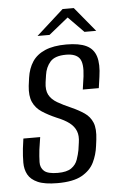

<svg xmlns="http://www.w3.org/2000/svg" viewBox="-49 -674 445 717"><g transform="rotate(-5 173.5 -315.0)"><path d="M138 8Q90 8 64 -3.5Q38 -15 27.5 -34.5Q17 -54 17 -79Q17 -104 20 -132L25 -169H88L81 -123Q78 -97 77.5 -76Q77 -55 91 -42.5Q105 -30 142 -30Q176 -30 193 -42Q210 -54 216.5 -73Q223 -92 226 -108L230 -136Q234 -161 227 -179Q220 -197 202.5 -210.5Q185 -224 155 -236Q125 -249 102 -264Q79 -279 68.5 -302.5Q58 -326 62 -363L66 -393Q71 -428 87.5 -453Q104 -478 135.5 -491.5Q167 -505 215 -505Q263 -505 290 -492Q317 -479 326 -450Q335 -421 328 -374L322 -332H262L269 -381Q275 -430 261 -448.5Q247 -467 211 -467Q169 -467 151.5 -447Q134 -427 130 -398L126 -371Q122 -342 131.5 -324Q141 -306 162.5 -293.5Q184 -281 214 -268Q241 -256 261.5 -242Q282 -228 291.5 -205Q301 -182 296 -141L293 -118Q289 -85 275 -56.5Q261 -28 229 -10Q197 8 138 8ZM111 -546 213 -638H255L331 -546H287L229 -605L156 -546Z"/></g></svg>

Font: Alumni Sans
Style: Italic
Weight: 400
Italic angle: -8°
Version: Version 1.016